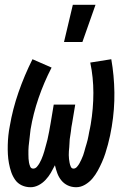

<svg xmlns="http://www.w3.org/2000/svg" viewBox="-20 -776 540 804"><path d="M108 8Q88 8 71 0Q54 -8 43.5 -23Q33 -38 27 -55.5Q21 -73 17.5 -92Q14 -111 13 -130Q12 -149 12.5 -169Q13 -189 15 -208.5Q17 -228 21 -248Q33 -319 57.5 -389.5Q82 -460 116 -528L196 -493Q164 -431 141.5 -365.5Q119 -300 108 -234Q107 -226 106 -217Q105 -208 104 -199Q103 -190 102 -181.5Q101 -173 100 -164Q99 -155 99 -146.5Q99 -138 99 -129Q99 -120 99.5 -111.5Q100 -103 101.5 -95Q103 -87 106.5 -78.5Q110 -70 119 -70Q128 -70 134.5 -77.5Q141 -85 145.5 -93Q150 -101 153.5 -109Q157 -117 160 -125.5Q163 -134 165.5 -142.5Q168 -151 170 -159Q172 -167 174.5 -175.5Q177 -184 179 -192.5Q181 -201 182.5 -209.5Q184 -218 186 -226.5Q188 -235 189 -243.5Q190 -252 192 -260L205 -338H295L282 -260Q280 -252 279 -243.5Q278 -235 277 -226.5Q276 -218 274.5 -209.5Q273 -201 272 -193Q271 -185 271 -176.5Q271 -168 270 -159.5Q269 -151 268.5 -143Q268 -135 268 -126.5Q268 -118 269 -110Q270 -102 271.5 -94Q273 -86 276.5 -78Q280 -70 288 -70Q296 -70 302.5 -77.5Q309 -85 313 -92.5Q317 -100 321 -108.5Q325 -117 328 -125Q331 -133 333 -141Q335 -149 337.5 -157.5Q340 -166 342.5 -174Q345 -182 347 -190.5Q349 -199 350.5 -207Q352 -215 353.5 -223.5Q355 -232 357 -240Q359 -248 360 -256Q371 -322 371 -387Q371 -452 358 -514L446 -528Q458 -460 459 -389Q460 -318 448 -246Q445 -227 441 -208.5Q437 -190 432 -171Q427 -152 421 -133.5Q415 -115 407 -97Q399 -79 389.5 -61.5Q380 -44 367 -28.5Q354 -13 336 -2.5Q318 8 299 8Q280 8 264 0.5Q248 -7 237 -20.5Q226 -34 220 -50.5Q214 -67 210 -84Q202 -68 193 -52.5Q184 -37 171 -23Q158 -9 141.5 -0.5Q125 8 108 8ZM248 -600 285 -756H380L325 -600Z"/></svg>

Font: Iosevka Semibold
Style: Italic
Weight: 600
Italic angle: -9°
Monospace: yes
Designer: Belleve Invis
Foundry: Belleve Invis
Version: Version 32.5.0; ttfautohint (v1.8.4)